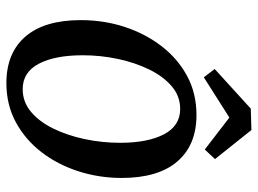

<svg xmlns="http://www.w3.org/2000/svg" viewBox="-123 -672 807 601"><g transform="rotate(90 280.5 -371.5)"><path d="M240 12Q146 12 94.5 -47.5Q43 -107 43 -221Q43 -293 64 -357.5Q85 -422 124 -473Q163 -524 217.5 -553.5Q272 -583 340 -583Q434 -583 485.5 -523Q537 -463 537 -349Q537 -278 516 -213Q495 -148 456 -97.5Q417 -47 362.5 -17.5Q308 12 240 12ZM259 -39Q299 -39 330 -65Q361 -91 382.5 -135Q404 -179 415.5 -233.5Q427 -288 427 -344Q427 -430 400.5 -481Q374 -532 321 -532Q281 -532 250 -505.5Q219 -479 197.5 -435Q176 -391 164.5 -337Q153 -283 153 -227Q153 -140 179.5 -89.5Q206 -39 259 -39ZM196 -640 320 -753 387 -755 478 -641 448 -609 348 -686 222 -606Z"/></g></svg>

Font: Yrsa Medium
Style: Italic
Weight: 500
Italic angle: -7.10001°
Designer: Anna Giedrys (Yrsa+Rasa design), David Brezina (Yrsa art-direction, Rasa art-direction, design)
Foundry: Rosetta Type Foundry
Version: Version 2.004